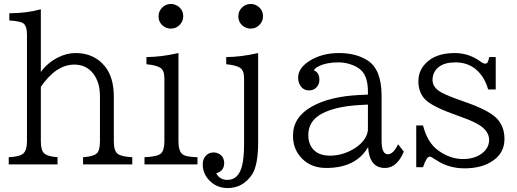

<svg xmlns="http://www.w3.org/2000/svg" viewBox="-20 -827 2600 966"><path d="M23.9 0V-36.1Q80.1 -38.6 97.7 -55.2Q115.7 -71.8 115.7 -116.2V-652.8Q115.7 -696.8 96.7 -710Q82.5 -720.2 26.9 -724.1V-760.3Q113.8 -760.3 185.5 -780.3V-464.8Q217.3 -509.3 269 -536.6Q314.5 -560.1 360.4 -560.1Q453.6 -560.1 508.3 -492.7Q552.7 -437.5 552.7 -339.8V-116.2Q552.7 -69.3 571.3 -53.7Q588.4 -39.1 645.5 -36.1V0H397.9V-36.1Q448.7 -39.1 466.8 -55.2Q482.9 -69.3 482.9 -116.2V-342.8Q482.9 -415.5 446.8 -459.5Q412.1 -502 354 -502Q262.2 -502 185.5 -390.1V-116.2Q185.5 -70.3 202.6 -55.2Q219.7 -39.6 269.5 -36.1V0Z M839.8 -807.1Q856.9 -807.1 873 -797.4Q901.9 -778.8 901.9 -745.1Q901.9 -720.7 884.8 -702.6Q866.7 -683.1 839.8 -683.1Q824.2 -683.1 810.5 -690.4Q777.8 -708.5 777.8 -745.1Q777.8 -773.4 799.3 -792Q816.9 -807.1 839.8 -807.1ZM707 0V-36.1Q774.4 -38.6 791.5 -56.6Q807.1 -72.8 807.1 -116.2V-433.1Q807.1 -473.1 786.1 -486.3Q766.1 -499 716.8 -503.9V-540Q790 -540 877.9 -560.1V-116.2Q877.9 -69.3 896.5 -52.2Q913.6 -37.1 973.6 -36.1V0Z M1118.2 -540Q1190.9 -540 1278.8 -560.1V-110.8Q1278.8 4.4 1247.6 51.8Q1202.1 119.1 1125.5 119.1Q1073.7 119.1 1038.1 85.4Q1000 50.3 1000 0Q1000 -22.5 1011.2 -38.1Q1027.8 -60.1 1055.2 -60.1Q1067.9 -60.1 1078.6 -54.7Q1107.9 -40.5 1107.9 -6.3Q1107.9 33.2 1067.9 44.9Q1085 78.1 1124.5 78.1Q1179.7 78.1 1197.8 7.3Q1208 -32.2 1208 -106V-433.1Q1208 -473.1 1187 -486.3Q1167 -499 1118.2 -503.9ZM1241.2 -807.1Q1258.8 -807.1 1274.4 -797.4Q1303.2 -778.8 1303.2 -745.1Q1303.2 -720.7 1286.1 -702.6Q1268.1 -683.1 1241.2 -683.1Q1225.6 -683.1 1211.9 -690.4Q1179.2 -708.5 1179.2 -745.1Q1179.2 -773.4 1200.7 -792Q1218.3 -807.1 1241.2 -807.1Z M1831.1 -351.1V-366.2Q1831.1 -437.5 1799.8 -470.7Q1783.7 -487.8 1754.4 -499.5Q1719.7 -513.2 1682.6 -513.2Q1623 -513.2 1584.5 -494.1Q1564.9 -484.9 1559.1 -473.1Q1586.9 -462.4 1586.9 -424.8Q1586.9 -406.7 1577.1 -393.1Q1562 -372.1 1533.7 -372.1Q1511.2 -372.1 1496.1 -389.2Q1480 -407.7 1480 -436.5Q1480 -483.9 1535.6 -519.5Q1598.1 -560.1 1685.5 -560.1Q1772 -560.1 1830.1 -522.5Q1899.9 -477.1 1899.9 -345.2V-120.1Q1899.9 -50.8 1931.2 -50.8Q1959 -50.8 1982.9 -101.1L2011.7 -64Q1977.1 18.1 1917 18.1Q1838.4 18.1 1832 -86.9Q1771 18.1 1621.1 18.1Q1535.6 18.1 1487.3 -43Q1454.1 -85.4 1454.1 -144Q1454.1 -237.3 1547.4 -290Q1637.7 -341.8 1789.1 -349.1ZM1831.1 -300.8 1793.9 -298.8Q1666 -292 1597.2 -253.9Q1531.2 -217.8 1531.2 -147.9Q1531.2 -102.5 1555.7 -75.7Q1584 -43.9 1640.1 -43.9Q1695.3 -43.9 1746.1 -70.3Q1799.8 -98.1 1821.3 -139.6Q1831.1 -159.2 1831.1 -178.2Z M2074.2 -195.8H2108.4Q2130.4 -107.9 2187 -68.4Q2246.1 -26.9 2309.1 -26.9Q2368.2 -26.9 2405.3 -55.7Q2440.9 -83 2440.9 -123Q2440.9 -166.5 2391.6 -197.8Q2361.8 -216.8 2305.2 -236.8L2277.3 -247.1Q2155.8 -290 2120.1 -325.7Q2085 -360.8 2085 -418.5Q2085 -480.5 2136.2 -521.5Q2184.1 -560.1 2269 -560.1Q2340.3 -560.1 2400.9 -515.1Q2411.6 -506.8 2422.9 -506.8Q2436.5 -506.8 2440.9 -540H2474.1V-377H2436Q2419.4 -436 2380.9 -472.2Q2336.9 -513.2 2271 -513.2Q2217.8 -513.2 2188.5 -490.7Q2156.2 -465.8 2156.2 -424.3Q2156.2 -394.5 2184.6 -372.1Q2209.5 -353 2293.9 -323.2L2328.1 -311Q2433.6 -273.9 2474.6 -235.8Q2518.1 -195.3 2518.1 -127.4Q2518.1 -58.6 2460.9 -19Q2405.3 20 2317.4 20Q2236.8 20 2174.3 -22L2171.9 -23.4Q2148.9 -39.1 2142.6 -39.1Q2126 -39.1 2108.4 14.2H2074.2Z"/></svg>

Font: BIZ UDPMincho
Style: Regular
Weight: 400
Designer: TypeBank Co., Ltd.
Foundry: Morisawa Inc.
Version: Version 1.06